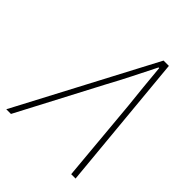

<svg xmlns="http://www.w3.org/2000/svg" viewBox="-236 -765 870 870"><g transform="rotate(45 199.0 -330.0)"><path d="M-46 0 302 -660H336L398 0H370L334 -400Q328 -454 322.5 -510.5Q317 -567 312 -622H308Q281 -568 252 -510.5Q223 -453 194 -400L-16 0Z"/></g></svg>

Font: Source Sans 3 ExtraLight ExtraLight
Style: Italic
Weight: 250
Italic angle: -11°
Version: Version 3.052;hotconv 1.1.0;makeotfexe 2.6.0